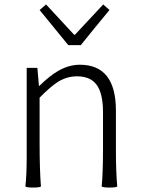

<svg xmlns="http://www.w3.org/2000/svg" viewBox="-20 -838 633 863"><path d="M129 5Q99 5 94 0Q100 -50 100 -133V-266V-533H148L155 -452H157Q204 -498 241 -519Q289 -547 339 -547Q501 -547 501 -341V-170Q501 -63 507 0Q503 5 472 5Q442 5 437 0Q443 -62 443 -166V-333Q443 -417 415 -456Q387 -495 326 -495Q282 -495 242 -471Q208 -450 158 -399V-199Q158 -74 164 0Q160 5 129 5ZM287 -635 158 -793 187 -818 313 -682H317L444 -818L472 -793L407 -714L343 -635Z"/></svg>

Font: GenSekiGothic TW L
Style: Regular
Weight: 300
Version: Version 1.501;PS 1;hotconv 16.6.51;makeotf.lib2.5.65220